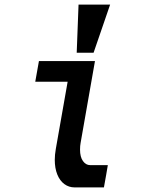

<svg xmlns="http://www.w3.org/2000/svg" viewBox="-20 -816 640 836"><path d="M218.5 -120Q218.5 -142 223 -167.5L274.5 -460H133.5L149.5 -550H393.5L331 -194Q328.5 -181 328.5 -164.5Q328.5 -132.5 341.2 -114.8Q354 -97 372.5 -97H449.5L442 -53Q432.5 -0.5 432.5 0H305Q280 0 260.2 -14.5Q240.5 -29 229.5 -56.2Q218.5 -83.5 218.5 -120ZM459.5 -796 387.5 -586.5H314L322 -796Z"/></svg>

Font: JuliaMono BoldItalic
Style: Regular
Weight: 700
Italic angle: -9°
Monospace: yes
Designer: cormullion
Foundry: corm
Version: Version 0.049; ttfautohint (v1.8.4)